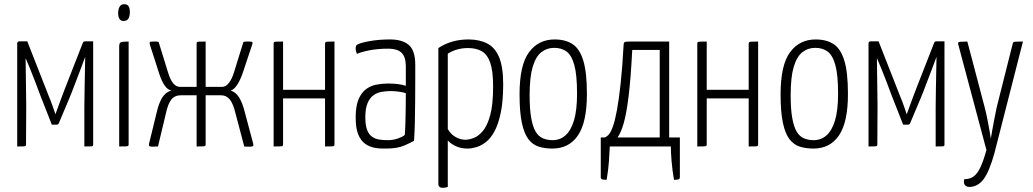

<svg xmlns="http://www.w3.org/2000/svg" viewBox="-20 -698 4925 915"><path d="M62 0V-492Q62 -492 63.5 -496.5Q65 -501 74 -501H110L214 -236Q216 -232 221 -219Q226 -206 231.5 -190.5Q237 -175 240.5 -164Q244 -153 244 -153Q255 -183 267.5 -217.5Q280 -252 288 -272L374 -492Q375 -495 377 -498Q379 -501 386 -501H424V-9Q424 -5 423 -3Q422 -1 413 -0.5Q404 0 382 0V-187Q382 -208 383 -265Q384 -322 386 -427Q379 -407 367 -376Q355 -345 343 -313Q331 -281 322 -258Q313 -235 311 -231L260 -110Q258 -104 249 -104H227L177 -231Q176 -233 168 -254.5Q160 -276 148.5 -306.5Q137 -337 124.5 -367.5Q112 -398 103 -419Q103 -419 102.5 -419Q102 -419 102 -419Q103 -326 104 -268.5Q105 -211 105 -193L104 -9Q104 -5 102.5 -3Q101 -1 92 -0.5Q83 0 62 0Z M548 0V-477Q548 -489 552 -493.5Q556 -498 566 -499Q576 -500 593 -500V-12Q593 -6 591.5 -3.5Q590 -1 580.5 -0.5Q571 0 548 0ZM569 -598Q556 -598 549.5 -607.5Q543 -617 543 -638Q544 -657 551 -667.5Q558 -678 572 -678Q587 -678 593 -668Q599 -658 599 -638Q598 -618 591 -608Q584 -598 569 -598Z M706 1Q696 1 692.5 -1.5Q689 -4 690 -12L726 -159Q736 -205 752.5 -232Q769 -259 797 -267Q780 -269 765.5 -289.5Q751 -310 740 -343L694 -486Q692 -495 694.5 -497.5Q697 -500 710 -500Q715 -500 722 -500Q729 -500 736 -498L781 -352Q791 -319 805 -301.5Q819 -284 838 -284H917V-490Q917 -495 918.5 -497Q920 -499 929.5 -499.5Q939 -500 960 -500V-284H1039Q1056 -284 1071 -303Q1086 -322 1096 -356L1140 -498Q1147 -500 1154 -500Q1161 -500 1167 -500Q1179 -500 1182 -497.5Q1185 -495 1182 -486L1137 -351Q1125 -316 1110.5 -294Q1096 -272 1079 -266Q1103 -260 1119.5 -233.5Q1136 -207 1147 -162L1187 -12Q1189 -4 1185 -1.5Q1181 1 1170 1Q1163 1 1156.5 1Q1150 1 1144 0L1103 -155Q1092 -203 1075.5 -223.5Q1059 -244 1033 -244H960V-10Q960 -5 958 -3Q956 -1 947.5 -0.5Q939 0 917 0V-244H842Q813 -244 796.5 -223.5Q780 -203 770 -155L733 0Q721 1 706 1Z M1284 0V-488Q1284 -494 1285.5 -496.5Q1287 -499 1296.5 -499.5Q1306 -500 1329 -500V-270H1529V-488Q1529 -494 1531 -496.5Q1533 -499 1542.5 -499.5Q1552 -500 1574 -500V-12Q1574 -6 1572.5 -3.5Q1571 -1 1561.5 -0.5Q1552 0 1529 0V-229H1329V-12Q1329 -6 1327.5 -3.5Q1326 -1 1316.5 -0.5Q1307 0 1284 0Z M1819 10Q1792 11 1766.5 6.5Q1741 2 1720.5 -12.5Q1700 -27 1687.5 -56.5Q1675 -86 1675 -138Q1675 -191 1688 -223Q1701 -255 1723 -272Q1745 -289 1773 -294.5Q1801 -300 1830 -300Q1852 -300 1874.5 -297.5Q1897 -295 1914 -289Q1914 -289 1914 -306Q1914 -323 1914 -344.5Q1914 -366 1914 -380Q1914 -416 1903 -434.5Q1892 -453 1873 -459.5Q1854 -466 1829 -466Q1779 -466 1739.5 -458Q1700 -450 1681 -441Q1678 -448 1676.5 -454.5Q1675 -461 1675 -467Q1675 -473 1676.5 -478Q1678 -483 1682 -485Q1697 -494 1741 -502Q1785 -510 1839 -510Q1898 -510 1928.5 -483.5Q1959 -457 1959 -389V-327Q1959 -270 1958.5 -216Q1958 -162 1957 -114Q1956 -66 1953 -27Q1938 -18 1905.5 -4Q1873 10 1819 10ZM1827 -30Q1854 -30 1877.5 -38.5Q1901 -47 1909 -55Q1911 -78 1912 -111.5Q1913 -145 1913.5 -182.5Q1914 -220 1914 -254Q1899 -259 1878.5 -261.5Q1858 -264 1842 -264Q1819 -264 1797.5 -260Q1776 -256 1759 -243.5Q1742 -231 1731.5 -206Q1721 -181 1721 -139Q1721 -101 1729.5 -79Q1738 -57 1753 -46.5Q1768 -36 1787 -33Q1806 -30 1827 -30Z M2090 197Q2080 197 2074.5 192.5Q2069 188 2069 178V-469Q2101 -490 2136.5 -500Q2172 -510 2213 -510Q2264 -510 2301.5 -491Q2339 -472 2358.5 -425.5Q2378 -379 2378 -297Q2378 -216 2366.5 -161Q2355 -106 2336.5 -72Q2318 -38 2295 -20.5Q2272 -3 2249.5 3.5Q2227 10 2208 10Q2175 10 2150 -2.5Q2125 -15 2114 -29V193Q2108 195 2102 196Q2096 197 2090 197ZM2198 -32Q2214 -32 2236.5 -40Q2259 -48 2280.5 -73Q2302 -98 2316 -148.5Q2330 -199 2330 -286Q2330 -359 2316.5 -398.5Q2303 -438 2276.5 -453.5Q2250 -469 2210 -469Q2156 -469 2114 -442V-83Q2129 -57 2152 -44.5Q2175 -32 2198 -32Z M2612 10Q2577 10 2548 1Q2519 -8 2498.5 -34.5Q2478 -61 2467 -112.5Q2456 -164 2456 -249Q2456 -388 2501 -449Q2546 -510 2623 -510Q2675 -510 2709 -487.5Q2743 -465 2760 -408.5Q2777 -352 2777 -250Q2777 -116 2734.5 -53Q2692 10 2612 10ZM2613 -30Q2649 -30 2675 -53Q2701 -76 2715.5 -124.5Q2730 -173 2730 -252Q2730 -341 2717 -388Q2704 -435 2680 -452.5Q2656 -470 2621 -470Q2586 -470 2559.5 -449Q2533 -428 2518.5 -379Q2504 -330 2504 -244Q2504 -178 2511.5 -136Q2519 -94 2532.5 -71Q2546 -48 2567 -39Q2588 -30 2613 -30Z M2871 159Q2858 159 2850.5 157Q2843 155 2843 147V-43H2862Q2873 -47 2882.5 -58.5Q2892 -70 2901.5 -97Q2911 -124 2920 -172.5Q2929 -221 2937.5 -298Q2946 -375 2952 -486Q2953 -496 2958 -498Q2963 -500 2984 -500H3169V-43H3220V147Q3220 155 3212.5 157Q3205 159 3192 159Q3184 113 3180.5 70Q3177 27 3177 0H2886Q2885 27 2882 70Q2879 113 2871 159ZM2923 -43H3124V-460H2993Q2986 -322 2975.5 -238Q2965 -154 2952 -109.5Q2939 -65 2923 -43Z M3303 0V-488Q3303 -494 3304.5 -496.5Q3306 -499 3315.5 -499.5Q3325 -500 3348 -500V-270H3548V-488Q3548 -494 3550 -496.5Q3552 -499 3561.5 -499.5Q3571 -500 3593 -500V-12Q3593 -6 3591.5 -3.5Q3590 -1 3580.5 -0.5Q3571 0 3548 0V-229H3348V-12Q3348 -6 3346.5 -3.5Q3345 -1 3335.5 -0.5Q3326 0 3303 0Z M3856 10Q3821 10 3792 1Q3763 -8 3742.5 -34.5Q3722 -61 3711 -112.5Q3700 -164 3700 -249Q3700 -388 3745 -449Q3790 -510 3867 -510Q3919 -510 3953 -487.5Q3987 -465 4004 -408.5Q4021 -352 4021 -250Q4021 -116 3978.5 -53Q3936 10 3856 10ZM3857 -30Q3893 -30 3919 -53Q3945 -76 3959.5 -124.5Q3974 -173 3974 -252Q3974 -341 3961 -388Q3948 -435 3924 -452.5Q3900 -470 3865 -470Q3830 -470 3803.5 -449Q3777 -428 3762.5 -379Q3748 -330 3748 -244Q3748 -178 3755.5 -136Q3763 -94 3776.5 -71Q3790 -48 3811 -39Q3832 -30 3857 -30Z M4119 0V-492Q4119 -492 4120.5 -496.5Q4122 -501 4131 -501H4167L4271 -236Q4273 -232 4278 -219Q4283 -206 4288.5 -190.5Q4294 -175 4297.5 -164Q4301 -153 4301 -153Q4312 -183 4324.5 -217.5Q4337 -252 4345 -272L4431 -492Q4432 -495 4434 -498Q4436 -501 4443 -501H4481V-9Q4481 -5 4480 -3Q4479 -1 4470 -0.5Q4461 0 4439 0V-187Q4439 -208 4440 -265Q4441 -322 4443 -427Q4436 -407 4424 -376Q4412 -345 4400 -313Q4388 -281 4379 -258Q4370 -235 4368 -231L4317 -110Q4315 -104 4306 -104H4284L4234 -231Q4233 -233 4225 -254.5Q4217 -276 4205.5 -306.5Q4194 -337 4181.5 -367.5Q4169 -398 4160 -419Q4160 -419 4159.5 -419Q4159 -419 4159 -419Q4160 -326 4161 -268.5Q4162 -211 4162 -193L4161 -9Q4161 -5 4159.5 -3Q4158 -1 4149 -0.5Q4140 0 4119 0Z M4602 193Q4586 193 4578.5 184Q4571 175 4575 156Q4601 156 4619 143.5Q4637 131 4651.5 101Q4666 71 4681 17L4547 -485Q4545 -492 4546.5 -495Q4548 -498 4558 -499Q4568 -500 4590 -500L4673 -185Q4680 -158 4685 -132Q4690 -106 4694 -84.5Q4698 -63 4700 -50Q4702 -37 4702 -37Q4702 -37 4704 -50Q4706 -63 4710 -84.5Q4714 -106 4719 -132.5Q4724 -159 4730 -187L4805 -485Q4807 -493 4809 -496Q4811 -499 4821 -499.5Q4831 -500 4855 -500L4719 32Q4695 118 4668.5 154.5Q4642 191 4602 193Z"/></svg>

Font: Yanone Kaffeesatz Light
Style: Regular
Weight: 300
Designer: Yanone (Cyrillic: Daniel Pouzeot, Huerta Tipografica, and Cyreal)
Foundry: Yanone
Version: Version 2.003